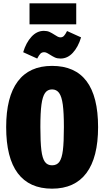

<svg xmlns="http://www.w3.org/2000/svg" viewBox="-20 -1111 625 1151"><path d="M568 -349Q568 -167 498 -73.5Q428 20 292 20Q156 20 86.5 -72.5Q17 -165 17 -349Q17 -530 86.5 -623Q156 -716 292 -716Q568 -716 568 -349ZM222 -349Q222 -259 228 -210.5Q234 -162 249 -141Q264 -120 292 -120Q321 -120 336 -141Q351 -162 357 -210Q363 -258 363 -349Q363 -435 356.5 -483.5Q350 -532 334.5 -553.5Q319 -575 292 -575Q265 -575 250 -553.5Q235 -532 228.5 -484Q222 -436 222 -349ZM278 -784Q276 -785 265.5 -791.5Q255 -798 245 -798Q231 -798 222.5 -789.5Q214 -781 203 -760L119 -798Q136 -855 168.5 -890.5Q201 -926 243 -926Q263 -926 277 -919.5Q291 -913 308 -902Q317 -896 325.5 -891.5Q334 -887 342 -887Q355 -887 363.5 -896Q372 -905 382 -925L466 -887Q449 -830 417 -795Q385 -760 343 -760Q323 -760 309 -766.5Q295 -773 278 -784ZM437 -965H157V-1091H437Z"/></svg>

Font: Fira Sans Extra Condensed Black
Style: Regular
Weight: 900
Width: 1
Designer: Carrois Corporate & Edenspiekermann AG
Foundry: Carrois Corporate GbR & Edenspiekermann AG
Version: Version 4.203